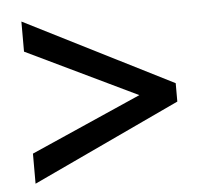

<svg xmlns="http://www.w3.org/2000/svg" viewBox="-42 -646 610 572"><g transform="rotate(-5 263.0 -359.5)"><path d="M42 -207V-117L484 -324V-379L42 -602V-512L373 -353Z"/></g></svg>

Font: Noto Sans Khmer SemiCondensed Medium
Style: Regular
Weight: 500
Width: 4
Designer: Danh Hong and the Monotype Design Team
Foundry: Monotype Imaging Inc.
Version: Version 2.004